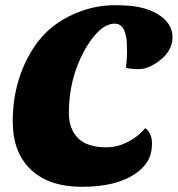

<svg xmlns="http://www.w3.org/2000/svg" viewBox="-20 -700 684 739"><path d="M539 -207Q565 -188 565 -147.5Q565 -107 547.5 -78.5Q530 -50 496 -28Q423 19 295.5 19Q168 19 98.5 -47.5Q29 -114 29 -232Q29 -399 116 -526Q182 -620 300 -660Q361 -680 421 -680Q481 -680 518 -672Q555 -664 583 -648Q644 -613 644 -557Q644 -506 596 -468Q552 -434 516 -434Q480 -434 465 -439Q469 -475 469 -498.5Q469 -522 468 -539Q467 -556 462 -572Q452 -609 421.5 -609Q391 -609 360.5 -580.5Q330 -552 304 -504Q245 -395 245 -266Q245 -204 280 -168.5Q315 -133 390 -133Q446 -133 499 -170Q522 -186 539 -207Z"/></svg>

Font: Sansita One
Style: Regular
Weight: 400
Version: Version 1.002